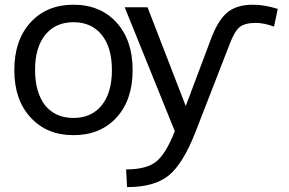

<svg xmlns="http://www.w3.org/2000/svg" viewBox="-20 -555 1211 805"><path d="M169.9 -112.3Q212.9 -60.5 288.1 -60.5Q363.3 -60.5 406.2 -113.3Q449.2 -166 449.2 -261.2Q449.2 -356.4 406.2 -409.2Q363.3 -461.9 288.1 -461.9Q212.9 -461.9 169.9 -409.2Q127 -356.4 127 -261.7Q127 -167 169.9 -112.3ZM108.4 -62.5Q40 -135.7 40 -261.2Q40 -386.7 107.9 -460.9Q175.8 -535.2 288.1 -535.2Q400.4 -535.2 468.3 -460.9Q536.1 -386.7 536.1 -261.2Q536.1 -135.7 468.3 -62Q400.4 11.7 288.1 11.7Q175.8 11.7 108.4 -62.5ZM758.8 -110.4 862.3 -385.7Q892.6 -468.8 932.1 -502Q971.7 -535.2 1040 -535.2Q1089.8 -535.2 1144.5 -517.6L1128.9 -443.4Q1086.9 -459 1051.8 -459Q1006.8 -459 984.9 -441.4Q962.9 -423.8 941.4 -366.2L799.8 -2Q748 130.9 688 180.2Q627.9 229.5 512.7 229.5L508.8 155.3Q593.8 155.3 634.8 122.6Q675.8 89.8 712.9 -4.9L502.9 -524.4H598.6Z"/></svg>

Font: irohakakuC Regular
Style: Regular
Weight: 400
Designer: [Source Han Sans]
Ryoko NISHIZUKA Ë•øÂ°öÊ∂ºÂ≠ê (kana & ideographs); Paul D. Hunt (Latin, Greek & Cyrillic); Wenlong ZHAN
Version: Version 1.001.20160904